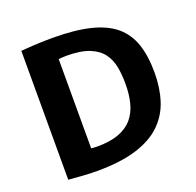

<svg xmlns="http://www.w3.org/2000/svg" viewBox="-126 -849 1006 987"><g transform="rotate(-20 376.5 -355.0)"><path d="M242.2 5.9Q206.5 5.9 168 3.4Q129.4 1 86.9 -2.9V-708Q134.3 -711.9 177 -713.9Q219.7 -715.8 257.8 -715.8Q380.4 -715.8 463.9 -695.6Q547.4 -675.3 597.7 -633.3Q647.9 -591.3 670.2 -525.6Q692.4 -460 692.4 -368.7Q692.4 -285.6 670.4 -217Q648.4 -148.4 596.9 -98.4Q545.4 -48.3 458.5 -21.2Q371.6 5.9 242.2 5.9ZM287.1 -112.3Q357.4 -112.3 404.8 -130.1Q452.1 -147.9 480.2 -181.4Q508.3 -214.8 520.3 -261.5Q532.2 -308.1 532.2 -366.2Q532.2 -415.5 524.2 -458.5Q516.1 -501.5 491.7 -534.4Q467.3 -567.4 419.9 -586.2Q372.6 -605 293.9 -605Q284.7 -605 274.4 -604.2Q264.2 -603.5 252.9 -602.5V-114.3Q261.7 -113.3 270.5 -112.8Q279.3 -112.3 287.1 -112.3Z"/></g></svg>

Font: Comme
Style: Bold
Weight: 700
Version: Version 1.000;gftools[0.9.27]